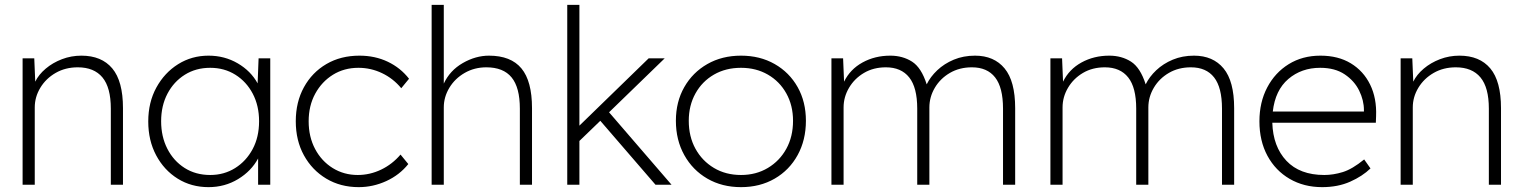

<svg xmlns="http://www.w3.org/2000/svg" viewBox="-20 -760 6268 790"><path d="M73 0V-520H121L125 -424Q139 -453 168 -477.5Q197 -502 235 -516.5Q273 -531 315 -531Q398 -531 442 -478.5Q486 -426 486 -315V0H436V-313Q436 -400 401.5 -441.5Q367 -483 300 -483Q249 -483 209 -460Q169 -437 146 -399Q123 -361 123 -318V0Z M838 10Q767 10 711 -25Q655 -60 622.5 -121Q590 -182 590 -260Q590 -339 623.5 -400Q657 -461 713 -496Q769 -531 838 -531Q904 -531 958 -499.5Q1012 -468 1040 -417L1044 -520H1092V0H1042V-108Q1014 -56 959.5 -23Q905 10 838 10ZM845 -40Q902 -40 947.5 -68.5Q993 -97 1019.5 -146.5Q1046 -196 1046 -261Q1046 -325 1020 -374.5Q994 -424 948.5 -452.5Q903 -481 845 -481Q786 -481 740.5 -452.5Q695 -424 669 -374.5Q643 -325 643 -261Q643 -198 668.5 -148Q694 -98 739.5 -69Q785 -40 845 -40Z M1456 10Q1381 10 1322.5 -25Q1264 -60 1230.5 -121Q1197 -182 1197 -261Q1197 -340 1230.5 -401Q1264 -462 1323 -496.5Q1382 -531 1459 -531Q1523 -531 1575.5 -506Q1628 -481 1663 -436L1631 -397Q1598 -437 1552 -459Q1506 -481 1455 -481Q1396 -481 1350 -452.5Q1304 -424 1277 -374.5Q1250 -325 1250 -261Q1250 -197 1276.5 -147Q1303 -97 1349 -68.5Q1395 -40 1452 -40Q1502 -40 1548 -62Q1594 -84 1628 -124L1660 -85Q1624 -40 1569.5 -15Q1515 10 1456 10Z M1756 0V-740H1806V-416Q1831 -470 1884 -500.5Q1937 -531 1992 -531Q2082 -531 2125.5 -478.5Q2169 -426 2169 -315V0H2119V-313Q2119 -400 2085 -441.5Q2051 -483 1981 -483Q1932 -483 1892 -460Q1852 -437 1829 -399Q1806 -361 1806 -318V0Z M2314 0V-740H2364V-243L2649 -520H2715L2486 -298L2743 0H2677L2450 -263L2364 -180V0Z M3029 10Q2951 10 2890.5 -25Q2830 -60 2795.5 -122Q2761 -184 2761 -263Q2761 -341 2795.5 -401.5Q2830 -462 2890.5 -496.5Q2951 -531 3029 -531Q3107 -531 3167.5 -496.5Q3228 -462 3262 -401.5Q3296 -341 3296 -263Q3296 -184 3262 -122Q3228 -60 3167.5 -25Q3107 10 3029 10ZM3029 -40Q3091 -40 3139.5 -69Q3188 -98 3215.5 -148Q3243 -198 3243 -263Q3243 -326 3215.5 -375.5Q3188 -425 3139.5 -453Q3091 -481 3029 -481Q2966 -481 2917.5 -453Q2869 -425 2841.5 -375.5Q2814 -326 2814 -263Q2814 -198 2841.5 -148Q2869 -98 2917.5 -69Q2966 -40 3029 -40Z M3401 0V-520H3449L3453 -424Q3478 -475 3529 -503Q3580 -531 3643 -531Q3694 -531 3732.5 -506.5Q3771 -482 3793 -413Q3808 -444 3836.5 -471Q3865 -498 3904.5 -514.5Q3944 -531 3992 -531Q4070 -531 4113.5 -478.5Q4157 -426 4157 -315V0H4107V-313Q4107 -400 4074.5 -441.5Q4042 -483 3979 -483Q3928 -483 3888.5 -460Q3849 -437 3826.5 -399Q3804 -361 3804 -318V0H3754V-313Q3754 -400 3721 -441.5Q3688 -483 3625 -483Q3574 -483 3535 -460Q3496 -437 3473.5 -399Q3451 -361 3451 -318V0Z M4302 0V-520H4350L4354 -424Q4379 -475 4430 -503Q4481 -531 4544 -531Q4595 -531 4633.5 -506.5Q4672 -482 4694 -413Q4709 -444 4737.5 -471Q4766 -498 4805.5 -514.5Q4845 -531 4893 -531Q4971 -531 5014.5 -478.5Q5058 -426 5058 -315V0H5008V-313Q5008 -400 4975.5 -441.5Q4943 -483 4880 -483Q4829 -483 4789.5 -460Q4750 -437 4727.5 -399Q4705 -361 4705 -318V0H4655V-313Q4655 -400 4622 -441.5Q4589 -483 4526 -483Q4475 -483 4436 -460Q4397 -437 4374.5 -399Q4352 -361 4352 -318V0Z M5420 10Q5345 10 5286.5 -24Q5228 -58 5195 -119Q5162 -180 5162 -261Q5162 -339 5194 -400Q5226 -461 5282.5 -496Q5339 -531 5413 -531Q5486 -531 5538 -499.5Q5590 -468 5617.5 -412Q5645 -356 5642 -282L5641 -255H5215Q5218 -157 5273 -98.5Q5328 -40 5429 -40Q5466 -40 5505 -52Q5544 -64 5593 -104L5619 -67Q5586 -35 5535.5 -12.5Q5485 10 5420 10ZM5412 -481Q5335 -481 5281 -435Q5227 -389 5217 -301H5592V-307Q5592 -347 5572.5 -387Q5553 -427 5513 -454Q5473 -481 5412 -481Z M5743 0V-520H5791L5795 -424Q5809 -453 5838 -477.5Q5867 -502 5905 -516.5Q5943 -531 5985 -531Q6068 -531 6112 -478.5Q6156 -426 6156 -315V0H6106V-313Q6106 -400 6071.5 -441.5Q6037 -483 5970 -483Q5919 -483 5879 -460Q5839 -437 5816 -399Q5793 -361 5793 -318V0Z"/></svg>

Font: Lexend ExtraLight
Style: Regular
Weight: 200
Designer: Bonnie Shaver-Troup, Thomas Jockin
Foundry: Lexend
Version: Version 1.007; ttfautohint (v1.8.3)